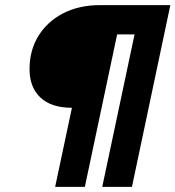

<svg xmlns="http://www.w3.org/2000/svg" viewBox="-20 -730 685 750"><path d="M195.4 0 261 -309Q180.2 -309 137.8 -349.1Q95.4 -389.2 95.4 -459.8Q95.4 -533.2 130 -589.5Q164.6 -645.8 226.6 -677.9Q288.6 -710 370.8 -710H645.4L495.4 0H379.4L505.6 -595.6H437.6L311.4 0Z"/></svg>

Font: Geist Mono
Style: Italic
Weight: 400
Italic angle: -12°
Monospace: yes
Designer: Basement.studio, Andrés Briganti, Mateo Zaragoza
Foundry: Basement.studio, Vercel, Andrés Briganti, Guido Ferreyra, Mateo Zaragoza
Version: Version 1.500